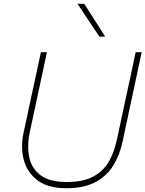

<svg xmlns="http://www.w3.org/2000/svg" viewBox="-20 -990 772 1019"><path d="M332 9Q235.5 9 180 -32.2Q124.5 -73.5 106.5 -140.5Q88.5 -207.5 105 -285Q112 -316.5 122.5 -366.2Q133 -416 145.5 -473.5Q160 -539.5 172.2 -596.8Q184.5 -654 197 -713H229Q216.5 -654 204.2 -596.5Q192 -539 177.5 -472.5L138 -288Q122.5 -214.5 135.5 -154.5Q148.5 -94.5 196.5 -59.2Q244.5 -24 333 -24Q420.5 -24 474.2 -52.5Q528 -81 557 -131.2Q586 -181.5 600 -247L648.5 -473Q663 -539.5 675.2 -596.8Q687.5 -654 700 -713H732Q719.5 -654 707.2 -596.8Q695 -539.5 680.5 -472.5Q665.5 -402 651.5 -336.8Q637.5 -271.5 630 -236Q615.5 -167.5 581.5 -112Q547.5 -56.5 487 -23.8Q426.5 9 332 9ZM508 -795Q479 -838.5 449.8 -882.2Q420.5 -926 391 -970H427Q454.5 -927.5 482.5 -883.5Q510.5 -839.5 538 -796Z"/></svg>

Font: Commissioner Thin
Style: Italic
Weight: 100
Italic angle: -12°
Designer: Kostas Bartsokas
Foundry: Kostas Bartsokas
Version: Version 1.000; ttfautohint (v1.8.3)